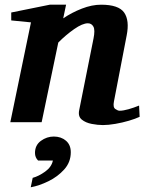

<svg xmlns="http://www.w3.org/2000/svg" viewBox="-20 -520 618 817"><path d="M574.2 -22.9Q556.6 -14.6 528.6 -6.3Q500.5 2 470.7 7.1Q440.9 12.2 418 12.2Q396 12.2 370.4 7.3Q344.7 2.4 328.1 -11Q311.5 -24.4 316.9 -50.8L377.9 -356Q385.3 -392.6 377.4 -406.7Q369.6 -420.9 354 -420.9Q331.1 -420.9 295.4 -396Q259.8 -371.1 228 -338.9L157.2 0H23.9L111.8 -424.8L27.8 -433.1V-466.8L191.9 -500H261.2L249 -441.9Q285.6 -466.8 328.4 -483.4Q371.1 -500 410.2 -500Q484.9 -500 508.3 -466.6Q531.7 -433.1 519 -369.1L464.8 -87.9Q460 -63.5 470.7 -56.2Q481.4 -48.8 488.8 -48.8Q504.4 -48.8 526.9 -55.2Q549.3 -61.5 571.8 -70.8ZM281.2 127.9Q281.2 169.9 253.4 200.9Q225.6 231.9 186 251.2Q146.5 270.5 110.8 276.9L119.1 236.8Q144.5 230 171.9 210.4Q199.2 190.9 205.1 163.1H142.1Q128.9 149.9 128.9 130.9Q128.9 97.7 154.1 79.3Q179.2 61 209 61Q239.7 61 260.5 78.6Q281.2 96.2 281.2 127.9Z"/></svg>

Font: Charis
Style: Bold Italic
Weight: 700
Italic angle: -11°
Designer: Walt Agee, Miriam Martin, Annie Olsen, Victor Gaultney, Lorna Priest, Alan Ward, Bob Hallissy, Martin Hosken, Sharon Cor
Foundry: SIL Global
Version: Version 7.000